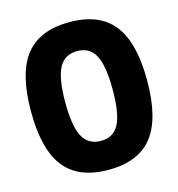

<svg xmlns="http://www.w3.org/2000/svg" viewBox="-110 -836 874 942"><g transform="rotate(-15 326.5 -365.0)"><path d="M327 10Q175 10 103.5 -81Q32 -172 32 -365Q32 -558 103.5 -649Q175 -740 327 -740Q479 -740 550.5 -649Q622 -558 622 -365Q622 -172 550.5 -81Q479 10 327 10ZM327 -137Q391 -137 419 -190.5Q447 -244 447 -365Q447 -486 419 -539.5Q391 -593 327 -593Q263 -593 234.5 -539.5Q206 -486 206 -365Q206 -244 234.5 -190.5Q263 -137 327 -137Z"/></g></svg>

Font: M PLUS 1 ExtraBold
Style: Regular
Weight: 800
Designer: Coji Morishita
Foundry: UNDERFOREST DESIGN
Version: Version 1.001